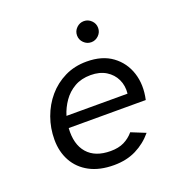

<svg xmlns="http://www.w3.org/2000/svg" viewBox="-128 -809 888 934"><g transform="rotate(-20 316.0 -342.5)"><path d="M306 12Q231.7 12 180.1 -15.6Q128.5 -43.2 101.6 -91.9Q74.7 -140.6 74.7 -203.2Q74.7 -262.9 94.4 -317.6Q114.2 -372.4 150.4 -414.9Q186.6 -457.4 237.4 -482.4Q288.1 -507.4 350.8 -507.4Q431.4 -507.4 483 -469.5Q534.7 -431.6 554.7 -369.4Q574.7 -307.2 558.2 -233H159.3Q153.5 -150.2 193.7 -104.1Q233.8 -58 313.8 -58Q354.7 -58 383.4 -72.1Q412.1 -86.2 433.5 -111.5L507.4 -81.6Q471.2 -38 421.1 -13Q371 12 306 12ZM169.4 -292.4H485.5Q489.8 -333 474.1 -366Q458.5 -398.9 426.1 -418.9Q393.6 -438.8 347 -438.8Q298.6 -438.8 263.1 -418.4Q227.7 -398 204.5 -364.7Q181.3 -331.5 169.4 -292.4ZM406 -587.7Q384.1 -587.7 367.8 -603.6Q351.4 -619.6 351.4 -642.3Q351.4 -664.9 367.8 -680.9Q384.1 -696.8 406 -696.8Q427.8 -696.8 444.2 -680.9Q460.6 -664.9 460.6 -642.3Q460.6 -619.6 444.2 -603.6Q427.8 -587.7 406 -587.7Z"/></g></svg>

Font: Atkinson Hyperlegible Mono ExtraLight
Style: Italic
Weight: 200
Italic angle: -12°
Monospace: yes
Designer: Elliott Scott, Megan Eiswerth, Linus Boman, Theodore Petrosky, Letters from Sweden
Foundry: Applied Design Works, Letters from Sweden
Version: Version 2.001